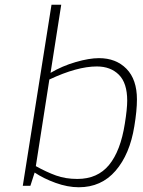

<svg xmlns="http://www.w3.org/2000/svg" viewBox="-20 -783 604 809"><path d="M126 -56 108 0H76L197 -763H238L193 -476Q242 -505 299 -521.5Q356 -538 397 -538Q469 -538 513 -493Q557 -448 557 -364Q557 -317 546 -251Q527 -133 467 -63.5Q407 6 312 6Q265 6 214 -12.5Q163 -31 126 -56ZM506 -262Q516 -324 516 -359Q516 -433 481 -468Q446 -503 388 -503Q305 -503 188 -448L131 -83Q176 -58 216 -43.5Q256 -29 306 -29Q391 -29 439.5 -88Q488 -147 506 -262Z"/></svg>

Font: Exo ExtraLight
Style: Italic
Weight: 275
Italic angle: -9°
Designer: Natanael Gama
Foundry: Natanael Gama
Version: Version 1.500; ttfautohint (v1.6)